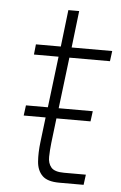

<svg xmlns="http://www.w3.org/2000/svg" viewBox="-49 -672 446 707"><g transform="rotate(5 174.5 -318.0)"><path d="M50 -273H131L154 -462H63L67 -500H159L175 -636H215L199 -500H349L344 -462H194L171 -273H297L292 -235H166L155 -143Q152 -116 151.5 -92Q151 -68 163.5 -53Q176 -38 211 -38H292L287 0H197Q153 0 134 -19Q115 -38 112.5 -70.5Q110 -103 115 -144L126 -235H45Z"/></g></svg>

Font: Haskoy ExtraLight
Style: Italic
Weight: 200
Designer: Ertekin Erdin
Foundry: Ertekin Erdin
Version: Version 2.000; ttfautohint (v1.8.4.7-5d5b)